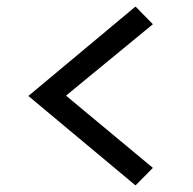

<svg xmlns="http://www.w3.org/2000/svg" viewBox="-20 -560 590 588"><path d="M448.2 -45.9 182.1 -267.1 448.2 -485.8 395 -540 66.9 -266.1 395 7.8Z"/></svg>

Font: CodeNewRoman Nerd Font Mono
Style: Regular
Weight: 400
Monospace: yes
Designer: Sam Radian
Foundry: Code New Roman
Version: Version 2.00 November 29, 2014;Nerd Fonts 3.2.1